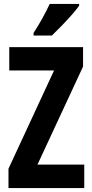

<svg xmlns="http://www.w3.org/2000/svg" viewBox="-20 -953 468 973"><path d="M407 0H23V-98L254 -596H27V-714H401V-616L170 -119H407ZM381 -924Q368 -905 344 -878Q320 -851 293 -823Q266 -795 243 -773H150V-786Q176 -826 196 -862.5Q216 -899 232 -933H381Z"/></svg>

Font: Noto Sans Myanmar ExtraCondensed
Style: Bold
Weight: 700
Width: 2
Designer: Monotype Design Team
Foundry: Monotype Imaging Inc.
Version: Version 2.107; ttfautohint (v1.8.4.7-5d5b)